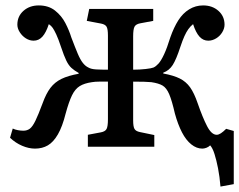

<svg xmlns="http://www.w3.org/2000/svg" viewBox="-20 -541 882 708"><path d="M793 147Q790 110 784 79.5Q778 49 771 27Q764 5 755 -5Q749 1 741 4Q733 7 726 7Q705 7 685.5 -8.5Q666 -24 651 -53Q636 -82 625 -122Q614 -170 604 -193.5Q594 -217 579.5 -225.5Q565 -234 538 -238Q530 -239 511.5 -239.5Q493 -240 471 -240V-97Q471 -74 476 -65.5Q481 -57 496 -54L549 -43V0H304V-44L352 -53Q368 -56 373 -65.5Q378 -75 378 -101V-240Q360 -240 345.5 -240Q331 -240 319 -238Q291 -234 274 -223.5Q257 -213 245.5 -189.5Q234 -166 222 -122Q210 -74 193.5 -45.5Q177 -17 156.5 -5Q136 7 109 7Q86 7 61.5 -3.5Q37 -14 17 -33L27 -67Q35 -63 46 -61Q57 -59 66 -59Q80 -59 90 -66.5Q100 -74 110.5 -95.5Q121 -117 137 -160Q150 -196 166 -217Q182 -238 206.5 -250Q231 -262 270 -269V-272Q254 -281 243.5 -290.5Q233 -300 224.5 -317.5Q216 -335 205 -368Q195 -398 187.5 -414Q180 -430 174.5 -438Q169 -446 160 -452Q150 -421 136.5 -406Q123 -391 104 -391Q89 -391 75.5 -399.5Q62 -408 53 -422Q44 -436 44 -450Q44 -481 66.5 -501Q89 -521 123 -521Q159 -521 183 -502Q207 -483 221 -456Q235 -429 243 -403Q257 -366 266.5 -343.5Q276 -321 285.5 -309Q295 -297 306 -292Q316 -286 335 -285Q354 -284 378 -284V-410Q378 -434 373 -442.5Q368 -451 353 -454L300 -464L309 -508H545V-464L497 -455Q481 -452 476 -442.5Q471 -433 471 -407V-284Q495 -284 517 -286.5Q539 -289 546 -292Q555 -296 564.5 -306.5Q574 -317 585 -340.5Q596 -364 608 -403Q621 -440 637.5 -466Q654 -492 677.5 -506.5Q701 -521 729 -521Q763 -521 785.5 -501Q808 -481 808 -450Q808 -436 799.5 -422Q791 -408 777 -399.5Q763 -391 748 -391Q729 -391 715.5 -406Q702 -421 692 -452Q682 -444 674.5 -433.5Q667 -423 660 -407.5Q653 -392 645 -368Q630 -322 617 -301.5Q604 -281 582 -273V-270Q620 -263 643 -251.5Q666 -240 681 -219Q696 -198 709 -160Q727 -108 743.5 -76Q760 -44 779 -44Q786 -44 794.5 -49.5Q803 -55 814 -66L842 -58V138Z"/></svg>

Font: Literata 18pt
Style: Regular
Weight: 400
Designer: Latin by Veronika Burian and Jose Scaglione. Greek by Irene Vlachou. Cyrillic by Vera Evstafieva.
Foundry: TypeTogether
Version: Version 3.103;gftools[0.9.29]